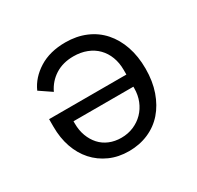

<svg xmlns="http://www.w3.org/2000/svg" viewBox="-122 -669 844 822"><g transform="rotate(-30 300.0 -258.0)"><path d="M449 -278V-302Q449 -336 438 -365Q427 -394 406.5 -415Q386 -436 356.5 -447.5Q327 -459 291 -459Q239 -459 201 -435Q163 -411 143 -369L84 -409Q107 -461 160.5 -494.5Q214 -528 291 -528Q346 -528 391 -509Q436 -490 467.5 -454.5Q499 -419 516 -369.5Q533 -320 533 -259Q533 -197 515.5 -147Q498 -97 467 -61.5Q436 -26 392 -7Q348 12 296 12Q244 12 201.5 -7Q159 -26 129 -59.5Q99 -93 83 -139Q67 -185 67 -240V-278ZM153 -207Q153 -173 163.5 -145Q174 -117 192.5 -96.5Q211 -76 237.5 -65Q264 -54 296 -54Q329 -54 357 -66Q385 -78 405.5 -99Q426 -120 437.5 -148.5Q449 -177 449 -211V-218H153Z"/></g></svg>

Font: IBM Plex Mono
Style: Regular
Weight: 400
Monospace: yes
Designer: Mike Abbink, Paul van der Laan, Pieter van Rosmalen
Foundry: Bold Monday
Version: Version 2.3